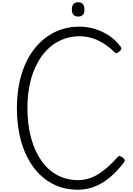

<svg xmlns="http://www.w3.org/2000/svg" viewBox="-20 -1655 1176 1694"><path d="M668 19Q545 19 445.5 -32.5Q346 -84 275.5 -179Q205 -274 167 -406.5Q129 -539 129 -701Q129 -810 147 -905Q165 -1000 199 -1080Q233 -1160 282 -1222.5Q331 -1285 392.5 -1329.5Q454 -1374 527 -1397Q600 -1420 682 -1420Q747 -1420 814 -1400.5Q881 -1381 941 -1341.5Q1001 -1302 1045 -1242Q1053 -1230 1049.5 -1221Q1046 -1212 1033 -1201Q1020 -1189 1009.5 -1187Q999 -1185 990 -1195Q945 -1239 895.5 -1270.5Q846 -1302 792.5 -1318.5Q739 -1335 682 -1335Q616 -1335 556 -1315.5Q496 -1296 445 -1258.5Q394 -1221 353 -1166Q312 -1111 282.5 -1040.5Q253 -970 237.5 -885Q222 -800 222 -701Q222 -554 254.5 -436.5Q287 -319 346 -236Q405 -153 487 -109.5Q569 -66 668 -66Q722 -66 769.5 -82Q817 -98 860.5 -127Q904 -156 943.5 -193Q983 -230 1019 -270Q1027 -280 1038.5 -277.5Q1050 -275 1064 -264Q1077 -253 1080 -244Q1083 -235 1075 -224Q1015 -144 949 -89.5Q883 -35 813 -8Q743 19 668 19ZM670 -1509Q642 -1509 628 -1524.5Q614 -1540 614 -1571Q614 -1603 628 -1619Q642 -1635 670 -1635Q697 -1635 711 -1619Q725 -1603 725 -1571Q726 -1540 711.5 -1524.5Q697 -1509 670 -1509Z"/></svg>

Font: Playwrite BE WAL
Style: Regular
Weight: 400
Designer: Veronika Burian, José Scaglione
Foundry: TypeTogether
Version: Version 1.002